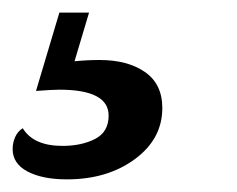

<svg xmlns="http://www.w3.org/2000/svg" viewBox="-89 -31 375 304"><path d="M-69 205Q-69 195 -65 186Q-61 177 -53 172Q-36 200 10 200Q40 200 61.5 189Q83 178 83 152Q83 111 5 111Q-6 111 -32 113L5 -11H52L29 66Q49 64 69 64Q113 64 140.5 83Q168 102 168 140Q168 189 124.5 221Q81 253 17 253Q-22 253 -45.5 240.5Q-69 228 -69 205Z"/></svg>

Font: Sansita SW
Style: Italic
Weight: 400
Italic angle: -11°
Designer: Pablo Cosgaya
Foundry: Omnibus-Type
Version: Version 1.000